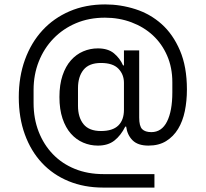

<svg xmlns="http://www.w3.org/2000/svg" viewBox="-20 -728 931 869"><path d="M679 121H447Q361 121 290.5 92Q220 63 170 9.5Q120 -44 92.5 -119.5Q65 -195 65 -288Q65 -381 93 -458Q121 -535 172 -590.5Q223 -646 295 -677Q367 -708 456 -708Q526 -708 593 -686.5Q660 -665 711.5 -619Q763 -573 794.5 -499.5Q826 -426 826 -323Q826 -271 816.5 -225Q807 -179 786 -144.5Q765 -110 732 -89.5Q699 -69 652 -69Q604 -69 580 -93Q556 -117 551 -155H547Q527 -115 498 -92Q469 -69 423 -69Q388 -69 356.5 -82.5Q325 -96 301 -123Q277 -150 263 -191.5Q249 -233 249 -289Q249 -345 263 -386.5Q277 -428 301 -455Q325 -482 356.5 -495.5Q388 -509 423 -509Q469 -509 496 -486.5Q523 -464 537 -432H541V-500H610V-196Q610 -157 623.5 -143.5Q637 -130 665 -130Q712 -130 736 -178Q760 -226 760 -310V-356Q760 -422 736.5 -476Q713 -530 672 -568Q631 -606 575 -627Q519 -648 455 -648Q383 -648 324 -623Q265 -598 222 -553.5Q179 -509 155.5 -449.5Q132 -390 132 -321V-262Q132 -191 155 -132Q178 -73 219.5 -30Q261 13 319 36.5Q377 60 448 60H679ZM437 -135Q490 -135 515.5 -160Q541 -185 541 -231V-353Q541 -391 516 -417Q491 -443 437 -443Q383 -443 358 -412Q333 -381 333 -329V-249Q333 -197 358 -166Q383 -135 437 -135Z"/></svg>

Font: IBM Plex Sans
Style: Regular
Weight: 400
Designer: Mike Abbink, Paul van der Laan, Pieter van Rosmalen
Foundry: Bold Monday
Version: Version 3.005